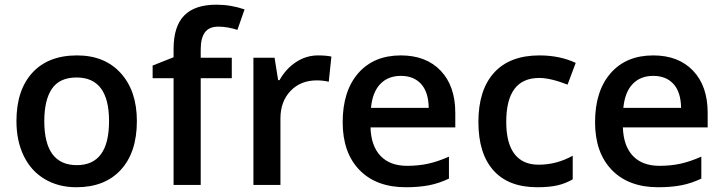

<svg xmlns="http://www.w3.org/2000/svg" viewBox="-20 -785 3072 815"><path d="M561 -271Q561 -138.7 493.2 -64.5Q425.3 9.8 304.2 9.8Q228.5 9.8 170.4 -24.4Q112.3 -58.6 81.1 -122.6Q49.8 -186.5 49.8 -271Q49.8 -402.3 117.2 -476.1Q184.6 -549.8 307.1 -549.8Q424.3 -549.8 492.7 -474.4Q561 -398.9 561 -271ZM168 -271Q168 -84 306.2 -84Q442.9 -84 442.9 -271Q442.9 -456.1 305.2 -456.1Q232.9 -456.1 200.4 -408.2Q168 -360.4 168 -271Z M963.9 -453.1H832V0H716.8V-453.1H627.9V-506.8L716.8 -542V-577.1Q716.8 -672.9 761.7 -719Q806.6 -765.1 898.9 -765.1Q959.5 -765.1 1018.1 -745.1L987.8 -658.2Q945.3 -671.9 906.7 -671.9Q867.7 -671.9 849.9 -647.7Q832 -623.5 832 -575.2V-540H963.9Z M1329.6 -549.8Q1364.3 -549.8 1386.7 -544.9L1375.5 -438Q1351.1 -443.8 1324.7 -443.8Q1255.9 -443.8 1213.1 -398.9Q1170.4 -354 1170.4 -282.2V0H1055.7V-540H1145.5L1160.6 -444.8H1166.5Q1193.4 -493.2 1236.6 -521.5Q1279.8 -549.8 1329.6 -549.8Z M1702.6 9.8Q1576.7 9.8 1505.6 -63.7Q1434.6 -137.2 1434.6 -266.1Q1434.6 -398.4 1500.5 -474.1Q1566.4 -549.8 1681.6 -549.8Q1788.6 -549.8 1850.6 -484.9Q1912.6 -419.9 1912.6 -306.2V-244.1H1552.7Q1555.2 -165.5 1595.2 -123.3Q1635.3 -81.1 1708 -81.1Q1755.9 -81.1 1797.1 -90.1Q1838.4 -99.1 1885.7 -120.1V-26.9Q1843.8 -6.8 1800.8 1.5Q1757.8 9.8 1702.6 9.8ZM1681.6 -462.9Q1627 -462.9 1594 -428.2Q1561 -393.6 1554.7 -327.1H1799.8Q1798.8 -394 1767.6 -428.5Q1736.3 -462.9 1681.6 -462.9Z M2260.7 9.8Q2138.2 9.8 2074.5 -61.8Q2010.7 -133.3 2010.7 -267.1Q2010.7 -403.3 2077.4 -476.6Q2144 -549.8 2270 -549.8Q2355.5 -549.8 2423.8 -518.1L2389.2 -425.8Q2316.4 -454.1 2269 -454.1Q2128.9 -454.1 2128.9 -268.1Q2128.9 -177.2 2163.8 -131.6Q2198.7 -85.9 2266.1 -85.9Q2342.8 -85.9 2411.1 -124V-23.9Q2380.4 -5.9 2345.5 2Q2310.5 9.8 2260.7 9.8Z M2773.9 9.8Q2647.9 9.8 2576.9 -63.7Q2505.9 -137.2 2505.9 -266.1Q2505.9 -398.4 2571.8 -474.1Q2637.7 -549.8 2752.9 -549.8Q2859.9 -549.8 2921.9 -484.9Q2983.9 -419.9 2983.9 -306.2V-244.1H2624Q2626.5 -165.5 2666.5 -123.3Q2706.5 -81.1 2779.3 -81.1Q2827.1 -81.1 2868.4 -90.1Q2909.7 -99.1 2957 -120.1V-26.9Q2915 -6.8 2872.1 1.5Q2829.1 9.8 2773.9 9.8ZM2752.9 -462.9Q2698.2 -462.9 2665.3 -428.2Q2632.3 -393.6 2626 -327.1H2871.1Q2870.1 -394 2838.9 -428.5Q2807.6 -462.9 2752.9 -462.9Z"/></svg>

Font: Samim Medium FD
Style: Medium-FD
Weight: 500
Foundry: DejaVu fonts team - Redesigned by Saber Rastikerdar
Version: Version 4.0.5